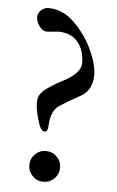

<svg xmlns="http://www.w3.org/2000/svg" viewBox="-50 -697 456 747"><g transform="rotate(5 177.5 -323.5)"><path d="M88 -46Q88 -71 105.5 -88.5Q123 -106 148 -106Q173 -106 190.5 -88.5Q208 -71 208 -46Q208 -21 190.5 -3.5Q173 14 148 14Q123 14 105.5 -3.5Q88 -21 88 -46ZM157 -573 110 -569Q94 -569 81 -587Q68 -605 68 -622Q68 -639 81.5 -650Q95 -661 108 -661Q166 -661 211.5 -615.5Q257 -570 283 -514Q309 -458 309 -418Q309 -357 263.5 -332Q218 -307 184.5 -285.5Q151 -264 149 -204Q149 -181 134 -181Q129 -181 122 -189.5Q115 -198 105.5 -232Q96 -266 96 -293.5Q96 -321 120 -340.5Q144 -360 182 -380Q258 -418 258 -458Q258 -509 232 -540.5Q206 -572 157 -573Z"/></g></svg>

Font: EB Garamond
Style: Regular
Weight: 400
Version: Version 0.012